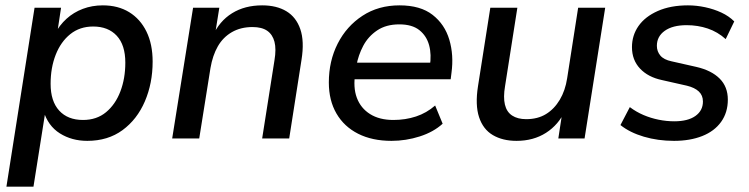

<svg xmlns="http://www.w3.org/2000/svg" viewBox="-20 -517 2797 717"><path d="M4 180 109 -488H208L193 -389H184Q202 -423 228.5 -447Q255 -471 289.5 -484Q324 -497 364 -497Q421 -497 462.5 -471.5Q504 -446 527 -399Q550 -352 550 -287Q550 -206 521 -138.5Q492 -71 437.5 -31Q383 9 306 9Q248 9 203.5 -19Q159 -47 142 -104H150L105 180ZM290 -69Q341 -69 376 -98Q411 -127 429.5 -175.5Q448 -224 448 -283Q448 -349 416 -383.5Q384 -418 328 -418Q278 -418 242.5 -389.5Q207 -361 188 -312.5Q169 -264 169 -204Q169 -139 201 -104Q233 -69 290 -69Z M623 0 701 -488H799L782 -382H774Q799 -438 846.5 -467.5Q894 -497 959 -497Q1013 -497 1049.5 -475Q1086 -453 1101.5 -408Q1117 -363 1106 -294L1060 0H959L1005 -292Q1012 -334 1005 -361Q998 -388 978 -402Q958 -416 923 -416Q879 -416 846 -397Q813 -378 793.5 -344Q774 -310 766 -263L724 0Z M1442 9Q1370 9 1317.5 -17.5Q1265 -44 1236.5 -93Q1208 -142 1208 -209Q1208 -289 1241 -354Q1274 -419 1333.5 -458Q1393 -497 1472 -497Q1550 -497 1595.5 -461.5Q1641 -426 1658 -368.5Q1675 -311 1666 -245L1663 -221H1288L1296 -283H1603L1585 -269Q1592 -313 1582.5 -348Q1573 -383 1546 -404.5Q1519 -426 1471 -426Q1422 -426 1388.5 -403.5Q1355 -381 1336.5 -346Q1318 -311 1311 -272L1307 -245Q1298 -191 1312.5 -152Q1327 -113 1362 -91Q1397 -69 1449 -69Q1494 -69 1533.5 -82Q1573 -95 1605 -123L1633 -55Q1599 -24 1547.5 -7.5Q1496 9 1442 9Z M1909 9Q1857 9 1820.5 -12.5Q1784 -34 1769 -79.5Q1754 -125 1765 -195L1811 -488H1912L1866 -195Q1859 -154 1865.5 -126.5Q1872 -99 1892.5 -85.5Q1913 -72 1945 -72Q1988 -72 2019 -91Q2050 -110 2070.5 -144.5Q2091 -179 2098 -225L2139 -488H2240L2163 0H2065L2081 -105H2091Q2066 -51 2019 -21Q1972 9 1909 9Z M2497 9Q2437 9 2384.5 -6.5Q2332 -22 2297 -50L2332 -117Q2356 -99 2383 -87.5Q2410 -76 2439.5 -70Q2469 -64 2498 -64Q2549 -64 2577 -84Q2605 -104 2605 -138Q2605 -161 2589.5 -175.5Q2574 -190 2545 -197L2452 -218Q2400 -229 2370 -261Q2340 -293 2340 -341Q2340 -385 2364.5 -420Q2389 -455 2436.5 -476Q2484 -497 2549 -497Q2581 -497 2613.5 -490Q2646 -483 2674 -470Q2702 -457 2722 -437L2690 -371Q2660 -398 2623 -410.5Q2586 -423 2544 -423Q2492 -423 2462.5 -402Q2433 -381 2433 -346Q2433 -325 2446 -309.5Q2459 -294 2488 -288L2581 -267Q2637 -254 2667.5 -223.5Q2698 -193 2698 -145Q2698 -97 2673 -62Q2648 -27 2602.5 -9Q2557 9 2497 9Z"/></svg>

Font: Nunito Sans 12pt SemiBold
Style: Italic
Weight: 600
Italic angle: -9°
Designer: Vernon Adams
Foundry: Vernon Adams
Version: Version 3.101;gftools[0.9.27]